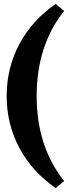

<svg xmlns="http://www.w3.org/2000/svg" viewBox="-20 -762 347 979"><path d="M264 197Q144 114 79 -7.5Q14 -129 14 -272Q14 -416 79 -537.5Q144 -659 264 -742L307 -706Q167 -531 167 -272Q167 -15 307 161Z"/></svg>

Font: Piazzolla ExtraBold
Style: Regular
Weight: 800
Designer: Juan Pablo del Peral
Foundry: Huerta Tipografica
Version: Version 1.330